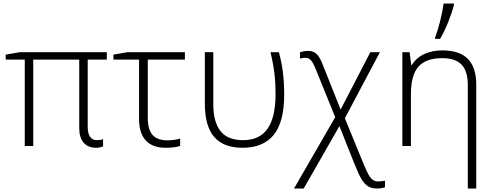

<svg xmlns="http://www.w3.org/2000/svg" viewBox="-20 -826 2797 1086"><path d="M529.8 -33.2Q550.3 -33.2 563 -39.1V2Q544.9 9.8 522.9 9.8Q478.5 9.8 453.4 -18.6Q428.2 -46.9 428.2 -102.1V-488.8H168V0H120.1V-488.8H12.2V-517.1L92.8 -530.8H584V-488.8H476.1V-108.9Q476.1 -33.2 529.8 -33.2Z M1025.9 -530.8V-488.8H815.9V-158.2Q815.9 -94.2 842.5 -63.2Q869.1 -32.2 927.7 -32.2Q964.4 -32.2 999 -42V-1Q971.2 9.8 917 9.8Q842.3 9.8 804.4 -31.7Q766.6 -73.2 766.6 -151.9V-488.8H621.6V-517.1L700.7 -530.8Z M1351.6 9.8Q1244.6 9.8 1191.7 -51.3Q1138.7 -112.3 1138.7 -240.2V-530.8H1186.5V-234.9Q1186.5 -136.7 1226.8 -85Q1267.1 -33.2 1355.5 -33.2Q1447.8 -33.2 1493.2 -97.7Q1538.6 -162.1 1538.6 -294.9Q1538.6 -356.9 1532.2 -410.6Q1525.9 -464.4 1509.8 -530.8H1557.6Q1572.8 -474.1 1580.1 -417.7Q1587.4 -361.3 1587.4 -291Q1587.4 -135.7 1528.1 -63Q1468.8 9.8 1351.6 9.8Z M1722.7 -538.1Q1742.2 -538.1 1755.9 -531Q1769.5 -523.9 1780.3 -509.8Q1791 -495.6 1800.8 -472.2Q1810.5 -448.7 1906.7 -206.1L2074.7 -530.8H2128.9L1930.7 -157.2L2024.9 73.2Q2051.3 138.7 2063.5 160.2Q2075.7 181.6 2088.4 190.9Q2101.1 200.2 2118.7 200.2Q2139.2 200.2 2157.7 195.8V232.9Q2139.6 240.2 2110.8 240.2Q2082.5 240.2 2062.7 228.3Q2043 216.3 2026.6 190.7Q2010.3 165 1982.9 96.2L1899.9 -112.8L1697.8 240.2H1643.1L1876 -163.1L1764.6 -438Q1751.5 -470.7 1738.8 -484.9Q1726.1 -499 1709 -499Q1694.8 -499 1676.8 -495.1V-529.8Q1699.2 -538.1 1722.7 -538.1Z M2626 240.2V-344.2Q2626 -424.3 2590.6 -460.7Q2555.2 -497.1 2481 -497.1Q2388.7 -497.1 2346.4 -448.5Q2304.2 -399.9 2304.2 -293V0H2255.9V-530.8H2296.9L2306.2 -458H2309.1Q2335.4 -500.5 2380.9 -520.8Q2426.3 -541 2481 -541Q2579.1 -541 2626.5 -492.7Q2673.8 -444.3 2673.8 -347.2V240.2ZM2440.9 -613.8Q2455.1 -650.4 2468.8 -703.6Q2482.4 -756.8 2489.3 -806.2H2547.4V-797.9Q2538.6 -760.3 2516.6 -704.6Q2494.6 -648.9 2469.2 -606H2440.9Z"/></svg>

Font: Zoram GWebM Light
Style: Regular
Weight: 300
Foundry: Ascender Corporation
Version: Version 1.000